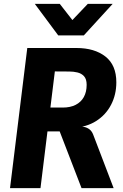

<svg xmlns="http://www.w3.org/2000/svg" viewBox="-20 -976 640 996"><path d="M403 0 289.5 -294.5H217L185 -302L211.5 -402L213.5 -418H305.5Q344.5 -418 372.2 -432Q400 -446 414.8 -472.5Q429.5 -499 429.5 -536Q429.5 -566 415.8 -580.8Q402 -595.5 381.5 -600.2Q361 -605 340.5 -605L264 -605.5L235.5 -667L237 -727Q255.5 -727 275.5 -727Q295.5 -727 320 -727Q344.5 -727 376.5 -727Q470 -727 526.8 -682.8Q583.5 -638.5 583.5 -549Q583.5 -485 556.2 -432.5Q529 -380 478.5 -348Q428 -316 358 -313L380 -321Q399 -321 415.5 -317.8Q432 -314.5 444.2 -305Q456.5 -295.5 463.5 -277.5L569.5 0ZM32 0 121.5 -727H279.5L190 0ZM282 -792.5 160.5 -956H290L355.5 -872L435.5 -956H564.5L415 -792.5Z"/></svg>

Font: Spline Sans Mono
Style: Italic
Weight: 400
Italic angle: -4°
Monospace: yes
Designer: Eben Sorkin, Mirko Velimirovic
Foundry: Sorkin Type
Version: Version 1.004